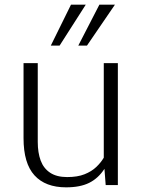

<svg xmlns="http://www.w3.org/2000/svg" viewBox="-20 -802 618 832"><path d="M266.6 9.8Q176.8 9.8 129.4 -42.2Q82 -94.2 82 -203.1V-528.3H143.6V-187Q143.6 -140.6 156.2 -106.4Q168.9 -72.3 197.3 -53.5Q225.6 -34.7 271 -34.7Q315.9 -34.7 346.4 -46.9Q377 -59.1 397.2 -78.4Q417.5 -97.7 429.7 -118.7V-528.3H490.7V0H438L432.6 -70.3Q405.8 -29.3 366.7 -9.8Q327.6 9.8 266.6 9.8ZM319.3 -604.5 410.6 -781.7H478L356.9 -604.5ZM200.2 -604.5 287.6 -781.7H351.6L238.3 -604.5Z"/></svg>

Font: Comme ExtraLight
Style: Regular
Weight: 250
Version: Version 1.000;gftools[0.9.27]